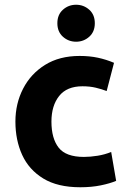

<svg xmlns="http://www.w3.org/2000/svg" viewBox="-20 -776 540 810"><path d="M319 14Q223 14 162.5 -23Q102 -60 73.5 -122.5Q45 -185 45 -263Q45 -339 77.5 -402Q110 -465 170.5 -502.5Q231 -540 316 -540Q358 -540 393 -532.5Q428 -525 461 -511L430 -392Q409 -400 384 -406Q359 -412 328 -412Q262 -412 229.5 -371Q197 -330 197 -263Q197 -192 227.5 -153Q258 -114 334 -114Q361 -114 392 -119Q423 -124 449 -135L470 -13Q444 -2 405 6Q366 14 319 14ZM301 -600Q269 -600 245.5 -621Q222 -642 222 -678Q222 -714 245.5 -735Q269 -756 301 -756Q333 -756 356.5 -735Q380 -714 380 -678Q380 -642 356.5 -621Q333 -600 301 -600Z"/></svg>

Font: Ubuntu Sans ExtraBold
Style: Regular
Weight: 800
Designer: Dalton Maag Ltd
Foundry: Dalton Maag Ltd
Version: Version 1.006; ttfautohint (v1.8.4.7-5d5b)